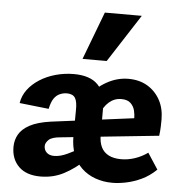

<svg xmlns="http://www.w3.org/2000/svg" viewBox="-52 -761 776 823"><g transform="rotate(5 336.0 -349.0)"><path d="M461 13Q421 13 387 0.5Q353 -12 328.5 -35.5Q304 -59 291 -93Q278 -127 278 -171L279 -282Q280 -320 270 -336Q260 -352 234 -352Q219 -352 204 -345.5Q189 -339 178.5 -323.5Q168 -308 162 -279L36 -293Q41 -325 60.5 -351Q80 -377 110.5 -396.5Q141 -416 179 -426.5Q217 -437 257 -437Q327 -437 360.5 -402.5Q394 -368 394 -303V-186Q394 -155 404.5 -134Q415 -113 436.5 -102Q458 -91 490 -91Q520 -91 549.5 -101Q579 -111 604 -129L649 -60Q619 -31 585.5 -15.5Q552 0 520 6.5Q488 13 461 13ZM152 13Q91 13 58.5 -19Q26 -51 26 -103Q26 -133 40 -157.5Q54 -182 86.5 -199.5Q119 -217 175 -225L632 -284L640 -205L225 -162Q186 -159 172.5 -145.5Q159 -132 159 -119Q159 -102 170.5 -91Q182 -80 203 -80Q229 -80 260.5 -95Q292 -110 330 -131L343 -77Q297 -34 251.5 -10.5Q206 13 152 13ZM531 -205V-272Q531 -286 527 -303.5Q523 -321 509.5 -334.5Q496 -348 469 -348Q439 -348 416 -328Q393 -308 382 -275L324 -346Q353 -386 398 -411.5Q443 -437 492 -437Q539 -437 573.5 -416.5Q608 -396 628 -360Q648 -324 648 -275Q648 -265 647.5 -246Q647 -227 644 -205ZM288 -505 366 -711H525L392 -505Z"/></g></svg>

Font: Ysabeau ExtraBold
Style: Regular
Weight: 800
Designer: Christian Thalmann (Catharsis Fonts)
Version: Version 2.002